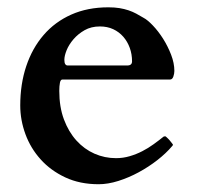

<svg xmlns="http://www.w3.org/2000/svg" viewBox="-20 -480 535 514"><path d="M34.2 -197.8Q34.2 -254.9 50.3 -303Q66.4 -351.1 96.7 -386.2Q127 -421.4 170.7 -440.9Q214.4 -460.4 270 -460.4Q286.6 -460.4 299.8 -458.3Q313 -456.1 324 -452.4Q335 -448.7 344.5 -443.6Q354 -438.5 363.8 -432.6Q375 -426.8 389.4 -411.6Q403.8 -396.5 416.5 -376.5Q429.2 -356.4 438 -333.7Q446.8 -311 446.8 -290Q446.8 -283.2 444.1 -275.1Q441.4 -267.1 435.1 -267.1H147Q142.1 -267.1 140.4 -258.3Q138.7 -249.5 138.7 -236.8Q138.7 -193.8 151.1 -160.4Q163.6 -127 184.6 -103.8Q205.6 -80.6 232.9 -68.6Q260.3 -56.6 290.5 -56.6Q309.6 -56.6 327.1 -61.8Q344.7 -66.9 360.8 -75.2Q377 -83.5 391.1 -93.8Q405.3 -104 418 -114.3Q420.9 -115.2 421.9 -115.2Q423.3 -115.2 425.8 -112.8Q430.2 -108.9 434.6 -103.8Q439 -98.6 441.4 -95.2Q442.9 -93.8 442.9 -92.3Q442.9 -90.8 440.9 -88.9Q424.8 -69.8 401.4 -51.5Q377.9 -33.2 351.3 -18.8Q324.7 -4.4 296.9 4.4Q269 13.2 244.1 13.2Q193.8 13.2 154.8 -5.1Q115.7 -23.4 88.9 -53.2Q62 -83 48.1 -120.8Q34.2 -158.7 34.2 -197.8ZM320.8 -304.7Q333.5 -304.7 333.5 -315.9Q333.5 -335 327.4 -351.8Q321.3 -368.7 310.1 -381.6Q298.8 -394.5 283 -401.9Q267.1 -409.2 247.6 -409.2Q224.1 -409.2 206.5 -399.2Q189 -389.2 176.8 -375Q164.6 -360.8 158.4 -345.7Q152.3 -330.6 152.3 -319.8Q152.3 -311.5 154.8 -308.1Q157.2 -304.7 161.1 -304.7Z"/></svg>

Font: Cardo
Style: Bold
Weight: 700
Designer: David J. Perry
Foundry: David J. Perry
Version: Version 1.0011